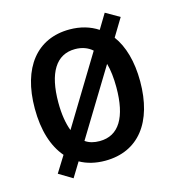

<svg xmlns="http://www.w3.org/2000/svg" viewBox="-96 -661 723 790"><g transform="rotate(-15 265.0 -266.5)"><path d="M121 46 159 -16C189 1 225 10 266 10C408 10 489 -95 489 -269C489 -354 469 -422 434 -469L480 -545L421 -579L383 -516C350 -538 309 -550 263 -550C124 -550 41 -447 41 -272C41 -179 64 -107 106 -58L63 11ZM141 -271C141 -397 183 -466 264 -466C293 -466 318 -457 337 -440L160 -149C148 -180 141 -221 141 -271ZM265 -74C241 -74 221 -79 204 -91L376 -373C384 -345 388 -310 388 -270C388 -143 347 -74 265 -74Z"/></g></svg>

Font: Noto Sans Mono Condensed Medium
Style: Regular
Weight: 500
Width: 3
Designer: Monotype Design Team
Foundry: Monotype Imaging Inc.
Version: Version 2.014